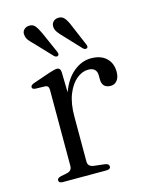

<svg xmlns="http://www.w3.org/2000/svg" viewBox="-105 -745 637 813"><g transform="rotate(-15 213.5 -338.5)"><path d="M184.5 -450 186.5 -361.5Q206 -416.5 242 -446Q278 -475.5 318.5 -475.5Q361.5 -475.5 385.5 -452.8Q409.5 -430 409.5 -392.5Q409.5 -368 398.5 -354.5Q387.5 -341 370.5 -341Q332.5 -341 332.5 -380.5V-396Q332.5 -432 294.5 -432Q268.5 -432 244 -412Q219.5 -392 203.5 -352.8Q187.5 -313.5 187.5 -255V-58Q187.5 -36 212.5 -32.5L260 -27Q278 -24.5 278 -12.5Q278 0 259.5 0H68.5Q51 0 51 -12.5Q51 -22 67 -26L94.5 -31.5Q117 -36 117 -58V-391.5Q117 -410 101 -411L59.5 -412Q44.5 -413 44.5 -422.5Q44.5 -431.5 61 -437L132.5 -461.5Q147.5 -466.5 155.2 -468.2Q163 -470 168 -470Q183.5 -470 184.5 -450ZM277 -627.5 315 -538Q320.5 -526 314.5 -521.5Q307.5 -516.5 297.5 -524.5L229 -597.5Q217 -609.5 208.8 -620.8Q200.5 -632 199.5 -645Q198.5 -658 206.8 -667Q215 -676 229 -677Q247 -678 257.5 -664.2Q268 -650.5 277 -627.5ZM149 -628.5 188.5 -539Q193.5 -527 188 -522.5Q181 -517 171 -525L102.5 -597.5Q90 -609 81.5 -620Q73 -631 72 -644.5Q70 -657 78.2 -666.2Q86.5 -675.5 100.5 -676.5Q118.5 -678 128.8 -664.5Q139 -651 149 -628.5Z"/></g></svg>

Font: Fraunces 9pt S000 Light
Style: Regular
Weight: 300
Version: Version 1.000; ttfautohint (v1.8.3)